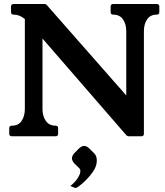

<svg xmlns="http://www.w3.org/2000/svg" viewBox="-20 -680 824 958"><path d="M762 -660Q775 -660 775 -647V-620Q775 -607 762.3 -607Q730 -607 714 -583.5Q698 -560 698 -524V-12.5Q698 0 685 0H624Q614 0 608 -8L151 -535L192 -550V-136Q192 -101 208.5 -77Q225 -53 257 -53Q270 -53 270 -40V-13Q270 0 257 0H40Q26 0 26 -13V-40Q26 -53 40 -53Q72 -53 88 -77Q104 -101 104 -136V-585Q78 -607 48 -607Q35 -607 35 -620V-647Q35 -660 48 -660H201Q210 -660 216 -652L652 -156L610 -140V-524Q610 -560 593.5 -583.5Q577 -607 545 -607Q532 -607 532 -620V-647Q532 -660 545 -660ZM450 85Q463 98.3 463 120Q463 124 462.5 129Q462 134 461 139Q457 158 442.6 178.5Q428.3 199 410.3 217Q392.3 235.1 377.4 246.6Q362.4 258 356.4 258Q354 258 349.5 255.8Q345.1 253.6 331 248Q354 230 367.5 208.9Q381 187.9 381 173.4Q381 165 375 158.9L349.8 134.4Q339 121 339 110Q339 98.1 350 85L375 60Q388.6 48 399.7 48Q412 48 425.1 60.3Z"/></svg>

Font: Young Serif Light
Style: Regular
Weight: 300
Designer: Bastien Sozeau
Foundry: NBR — Bastien Sozeau
Version: Version 5.001